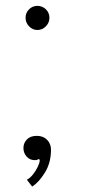

<svg xmlns="http://www.w3.org/2000/svg" viewBox="-20 -552 300 672"><path d="M111 -447Q94 -447 81.8 -459.8Q69.5 -472.5 69.5 -489.5Q69.5 -507.5 81.8 -519.5Q94 -531.5 111 -531.5Q128 -531.5 140.5 -519.5Q153 -507.5 153 -489.5Q153 -472.5 140.5 -459.8Q128 -447 111 -447ZM92.5 101 74 77Q84.5 72 95 59Q105.5 46 112.2 31.8Q119 17.5 119 9Q119 5 115.5 5Q114 5 111.2 6.8Q108.5 8.5 101.5 8.5Q84.5 8.5 73.2 -4Q62 -16.5 62 -34Q62 -51 74 -63.8Q86 -76.5 109 -76.5Q131.5 -76.5 145 -62.5Q158.5 -48.5 158.5 -28Q158.5 17.5 137.2 52Q116 86.5 92.5 101Z"/></svg>

Font: Imbue 10pt ExtraLight
Style: Regular
Weight: 200
Designer: Tyler Finck
Foundry: Etcetera Type Company
Version: Version 1.102; ttfautohint (v1.8.3)